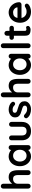

<svg xmlns="http://www.w3.org/2000/svg" viewBox="1969 -2749 790 4768"><g transform="rotate(-90 2364.0 -365.0)"><path d="M521 -317V-61Q521 -35 504 -17.5Q487 0 461 0Q435 0 418 -17.5Q401 -35 401 -61V-317Q401 -372 379.5 -403.5Q358 -435 304 -435Q248 -435 216.5 -401.5Q185 -368 185 -317V-61Q185 -35 168 -17.5Q151 0 125 0Q99 0 82 -17.5Q65 -35 65 -61V-679Q65 -705 82 -722.5Q99 -740 125 -740Q151 -740 168 -722.5Q185 -705 185 -679V-458Q212 -494 253.5 -519.5Q295 -545 346 -545Q445 -545 483 -484.5Q521 -424 521 -317Z M1144 -484V-61Q1144 -35 1127 -17.5Q1110 0 1084 0Q1058 0 1041.5 -17Q1025 -34 1024 -60Q999 -31 956.5 -10.5Q914 10 867 10Q798 10 742 -25.5Q686 -61 653.5 -124Q621 -187 621 -267Q621 -347 653 -410.5Q685 -474 740.5 -509.5Q796 -545 863 -545Q911 -545 953 -527.5Q995 -510 1024 -483V-484Q1024 -510 1041 -527.5Q1058 -545 1084 -545Q1110 -545 1127 -528Q1144 -511 1144 -484ZM1029 -267Q1029 -339 988 -387Q947 -435 882 -435Q818 -435 777 -387Q736 -339 736 -267Q736 -195 776.5 -147.5Q817 -100 882 -100Q947 -100 988 -147.5Q1029 -195 1029 -267Z M1721 -474V-220Q1721 -112 1661.5 -51Q1602 10 1492 10Q1382 10 1323 -51Q1264 -112 1264 -220V-474Q1264 -500 1281 -517.5Q1298 -535 1324 -535Q1350 -535 1367 -517.5Q1384 -500 1384 -474V-220Q1384 -159 1411 -129.5Q1438 -100 1492 -100Q1547 -100 1574 -129.5Q1601 -159 1601 -220V-474Q1601 -500 1618 -517.5Q1635 -535 1661 -535Q1687 -535 1704 -517.5Q1721 -500 1721 -474Z M1811 -113Q1811 -139 1837 -157Q1851 -166 1866 -166Q1887 -166 1906 -147Q1936 -116 1968.5 -101Q2001 -86 2047 -86Q2125 -89 2125 -145Q2125 -174 2098.5 -189Q2072 -204 2016 -219Q1958 -235 1921.5 -251Q1885 -267 1858.5 -299.5Q1832 -332 1832 -387Q1832 -435 1859.5 -470.5Q1887 -506 1931.5 -525.5Q1976 -545 2026 -545Q2077 -545 2128 -526Q2179 -507 2208 -470Q2221 -454 2221 -434Q2221 -411 2202 -396Q2188 -385 2170 -385Q2148 -385 2134 -399Q2116 -421 2087.5 -434Q2059 -447 2023 -447Q1947 -447 1947 -392Q1947 -370 1961 -356.5Q1975 -343 1996.5 -335.5Q2018 -328 2057 -317Q2111 -302 2147 -286Q2183 -270 2208 -237Q2233 -204 2233 -150Q2233 -101 2204 -64.5Q2175 -28 2129.5 -9Q2084 10 2036 10Q1970 10 1913 -12Q1856 -34 1820 -83Q1811 -95 1811 -113Z M2789 -317V-61Q2789 -35 2772 -17.5Q2755 0 2729 0Q2703 0 2686 -17.5Q2669 -35 2669 -61V-317Q2669 -372 2647.5 -403.5Q2626 -435 2572 -435Q2516 -435 2484.5 -401.5Q2453 -368 2453 -317V-61Q2453 -35 2436 -17.5Q2419 0 2393 0Q2367 0 2350 -17.5Q2333 -35 2333 -61V-679Q2333 -705 2350 -722.5Q2367 -740 2393 -740Q2419 -740 2436 -722.5Q2453 -705 2453 -679V-458Q2480 -494 2521.5 -519.5Q2563 -545 2614 -545Q2713 -545 2751 -484.5Q2789 -424 2789 -317Z M3412 -484V-61Q3412 -35 3395 -17.5Q3378 0 3352 0Q3326 0 3309.5 -17Q3293 -34 3292 -60Q3267 -31 3224.5 -10.5Q3182 10 3135 10Q3066 10 3010 -25.5Q2954 -61 2921.5 -124Q2889 -187 2889 -267Q2889 -347 2921 -410.5Q2953 -474 3008.5 -509.5Q3064 -545 3131 -545Q3179 -545 3221 -527.5Q3263 -510 3292 -483V-484Q3292 -510 3309 -527.5Q3326 -545 3352 -545Q3378 -545 3395 -528Q3412 -511 3412 -484ZM3297 -267Q3297 -339 3256 -387Q3215 -435 3150 -435Q3086 -435 3045 -387Q3004 -339 3004 -267Q3004 -195 3044.5 -147.5Q3085 -100 3150 -100Q3215 -100 3256 -147.5Q3297 -195 3297 -267Z M3611 0Q3586 0 3569 -17.5Q3552 -35 3552 -61V-679Q3552 -705 3569.5 -722.5Q3587 -740 3613 -740Q3638 -740 3655 -722.5Q3672 -705 3672 -679V-61Q3672 -35 3654.5 -17.5Q3637 0 3611 0Z M4104 -64Q4104 -37 4074.5 -18.5Q4045 0 4008 0Q3946 0 3903.5 -26.5Q3861 -53 3861 -139V-415H3815Q3791 -415 3775 -431Q3759 -447 3759 -471Q3759 -494 3775 -509.5Q3791 -525 3815 -525H3861V-589Q3861 -615 3878.5 -632.5Q3896 -650 3922 -650Q3947 -650 3964 -632.5Q3981 -615 3981 -589V-525H4052Q4076 -525 4092 -509Q4108 -493 4108 -469Q4108 -446 4092 -430.5Q4076 -415 4052 -415H3981V-144Q3981 -123 3992 -113.5Q4003 -104 4022 -104Q4030 -104 4044 -108Q4056 -113 4067 -113Q4081 -113 4092.5 -99.5Q4104 -86 4104 -64Z M4632 -226H4302Q4314 -167 4357 -133.5Q4400 -100 4454 -100Q4495 -100 4518 -107.5Q4541 -115 4554.5 -123.5Q4568 -132 4573 -135Q4591 -144 4607 -144Q4628 -144 4643 -129Q4658 -114 4658 -94Q4658 -67 4630 -45Q4602 -22 4555 -6Q4508 10 4460 10Q4376 10 4313.5 -25Q4251 -60 4217 -121.5Q4183 -183 4183 -260Q4183 -346 4219 -411Q4255 -476 4314 -510.5Q4373 -545 4440 -545Q4506 -545 4564.5 -509Q4623 -473 4658 -412Q4693 -351 4693 -280Q4692 -256 4674 -241Q4656 -226 4632 -226ZM4303 -326H4565V-333Q4561 -375 4524 -405Q4487 -435 4440 -435Q4324 -435 4303 -326Z"/></g></svg>

Font: Quicksand
Style: Bold
Weight: 700
Version: Version 3.000